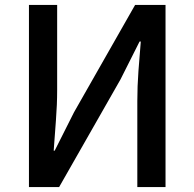

<svg xmlns="http://www.w3.org/2000/svg" viewBox="-20 -756 785 776"><path d="M97 0V-736H211V-393Q211 -333 206 -269Q201 -205 197 -147H201L279 -302L526 -736H649V0H535V-347Q535 -407 539.5 -468.5Q544 -530 549 -588H544L467 -435L219 0Z"/></svg>

Font: Kinto Sans Med
Style: Regular
Weight: 500
Designer: Authors: Ryoko NISHIZUKA  (kana & ideographs); Paul D. Hunt (Latin, Greek & Cyrillic); Wenlong ZHANG  (bopomofo); Sandol
Foundry: Adobe Systems Incorporated, ookami Inc.
Version: Version 0.001